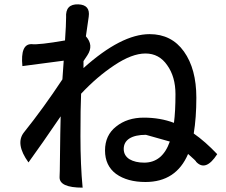

<svg xmlns="http://www.w3.org/2000/svg" viewBox="-20 -819 1040 883"><path d="M575 -182Q549 -165 549 -134Q549 -104 575 -87Q602 -71 643 -71Q727 -71 761 -168L651 -199Q602 -199 575 -182ZM353 -388Q350 -327 350 -193Q350 -59 360 44Q252 44 254 -5Q255 -10 256 -110Q257 -210 259 -284Q172 -156 111 -72Q49 -158 90 -210Q179 -321 267 -454L273 -540L83 -515Q73 -617 125 -616Q159 -612 279 -633Q284 -705 284 -739Q280 -801 340 -799Q396 -797 388 -742L375 -652Q412 -611 382 -565L364 -538V-506Q538 -662 668 -662Q769 -662 826 -582Q883 -502 883 -370Q883 -278 871 -205Q924 -168 979 -110Q926 -28 882 -75Q884 -77 845 -111Q790 18 649 18Q566 18 514 -19Q463 -57 463 -127Q463 -197 514 -237Q565 -278 641 -278Q717 -278 780 -254Q787 -307 787 -386Q787 -466 749 -519Q712 -573 649 -573Q587 -573 506 -519Q426 -466 353 -388Z"/></svg>

Font: Swei Half Moon CJK TC
Style: Medium
Weight: 500
Version: Version 2.125